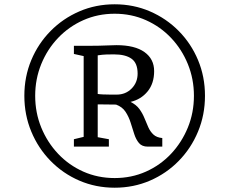

<svg xmlns="http://www.w3.org/2000/svg" viewBox="-20 -935 1069 895"><path d="M93.5 -488.5Q93.5 -577.5 125.8 -654.8Q158 -732 215.8 -790.5Q273.5 -849 350 -882Q426.5 -915 514.5 -915Q602.5 -915 679 -882Q755.5 -849 813.2 -790.5Q871 -732 903.2 -654.8Q935.5 -577.5 935.5 -488.5Q935.5 -399.5 903.2 -321.8Q871 -244 813.2 -185Q755.5 -126 679 -93Q602.5 -60 514.5 -60Q426.5 -60 350 -93Q273.5 -126 215.8 -185Q158 -244 125.8 -321.8Q93.5 -399.5 93.5 -488.5ZM144 -488.5Q144 -410 172.2 -340.8Q200.5 -271.5 250.8 -218.2Q301 -165 368.5 -135Q436 -105 514.5 -105Q593 -105 660.2 -135Q727.5 -165 777.5 -218.2Q827.5 -271.5 855.8 -340.8Q884 -410 884 -488.5Q884 -566.5 855.8 -636Q827.5 -705.5 777.5 -758.2Q727.5 -811 660.2 -841Q593 -871 514.5 -871Q436 -871 368.5 -841Q301 -811 250.8 -758.2Q200.5 -705.5 172.2 -636Q144 -566.5 144 -488.5ZM370 -297V-673.5L324.5 -683.5V-721.5H398Q423.5 -721.5 442 -722Q460.5 -722.5 479 -723.2Q497.5 -724 522.5 -724.5Q608.5 -724.5 653.5 -692.2Q698.5 -660 698.5 -603.5Q698.5 -546 668 -508.8Q637.5 -471.5 588.5 -460Q615 -447 629.8 -426.8Q644.5 -406.5 653.5 -384Q662.5 -361.5 671.5 -341.5Q680.5 -321.5 695.2 -307.8Q710 -294 736.5 -291.5V-251.5H669Q642 -251.5 628 -268Q614 -284.5 605.8 -310Q597.5 -335.5 589 -363Q580.5 -390.5 565.2 -413.8Q550 -437 521 -447.5L435.5 -448.5V-295.5L487.5 -286V-251.5H324.5V-286ZM435.5 -497Q443.5 -495.5 460.5 -494.8Q477.5 -494 495.5 -494Q513.5 -494 524 -494Q565.5 -494 593.5 -522.2Q621.5 -550.5 621.5 -592Q621.5 -641 593.2 -661.2Q565 -681.5 511.5 -681.5Q494 -681.5 476.2 -681Q458.5 -680.5 435.5 -677Z"/></svg>

Font: Merriweather 36pt Light
Style: Regular
Weight: 300
Designer: Eben Sorkin
Foundry: Eben Sorkin
Version: Version 2.100